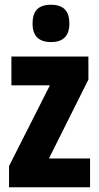

<svg xmlns="http://www.w3.org/2000/svg" viewBox="-20 -788 417 808"><path d="M195 -768C141 -768 117 -742 117 -689C117 -637 143 -611 195 -611C246 -611 272 -637 272 -689C272 -741 248 -768 195 -768ZM359 0V-121H186L352 -453V-550H28V-429H190L18 -89V0Z"/></svg>

Font: Noto Sans Lao UI ExtCond ExtBd
Style: Regular
Weight: 800
Width: 2
Designer: Monotype Design Team
Foundry: Monotype Imaging Inc.
Version: Version 2.000